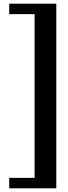

<svg xmlns="http://www.w3.org/2000/svg" viewBox="-20 -820 371 1040"><path d="M285 200H30V143.5H167.4V-743.5H30V-800H285Z"/></svg>

Font: Big Shoulders Stencil Text Thin
Style: Regular
Weight: 100
Designer: Patric King
Foundry: XO Type Co
Version: Version 2.001